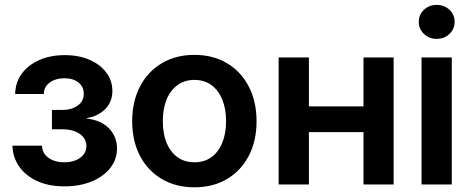

<svg xmlns="http://www.w3.org/2000/svg" viewBox="-20 -759 1936 790"><path d="M245.1 7.8Q179.2 7.8 131.6 -14.6Q84 -37.1 58.1 -75Q32.2 -112.8 31.2 -159.7H152.8Q153.8 -128.4 179.2 -109.9Q204.6 -91.3 244.1 -91.3Q284.7 -91.3 310.1 -109.9Q335.4 -128.4 335.4 -157.7Q335.4 -189 308.3 -208Q281.2 -227.1 235.4 -227.1H193.8V-306.6H235.4Q274.9 -306.6 299.8 -324.7Q324.7 -342.8 324.7 -373Q324.7 -401.9 303 -419.4Q281.2 -437 245.6 -437Q209.5 -437 185.1 -419.7Q160.6 -402.3 160.2 -372.1H42.5Q43 -418.9 69.1 -455.1Q95.2 -491.2 141.1 -511.7Q187 -532.2 246.6 -532.2Q304.7 -532.2 348.6 -512.9Q392.6 -493.7 417.5 -460.2Q442.4 -426.8 442.4 -384.8Q442.4 -339.8 412.8 -310.1Q383.3 -280.3 335.9 -272.9V-271.5Q397 -264.2 429.2 -230Q461.4 -195.8 461.4 -147.9Q461.4 -103 433.8 -67.9Q406.2 -32.7 357.4 -12.5Q308.6 7.8 245.1 7.8Z M779.8 11.7Q703.6 11.7 645.8 -22.5Q587.9 -56.6 555.9 -117.9Q523.9 -179.2 523.9 -260.3Q523.9 -341.3 555.9 -402.8Q587.9 -464.4 645.8 -498.8Q703.6 -533.2 779.8 -533.2Q856.9 -533.2 914.3 -498.8Q971.7 -464.4 1003.7 -402.8Q1035.6 -341.3 1035.6 -260.3Q1035.6 -179.2 1003.7 -117.9Q971.7 -56.6 914.3 -22.5Q856.9 11.7 779.8 11.7ZM779.8 -91.3Q820.8 -91.3 849.9 -112.3Q878.9 -133.3 894.5 -171.4Q910.2 -209.5 910.2 -260.3Q910.2 -311.5 894.5 -349.6Q878.9 -387.7 849.9 -408.9Q820.8 -430.2 779.8 -430.2Q739.7 -430.2 710.4 -408.9Q681.2 -387.7 665.5 -349.6Q649.9 -311.5 649.9 -260.3Q649.9 -209 665.5 -171.1Q681.2 -133.3 710.2 -112.3Q739.3 -91.3 779.8 -91.3Z M1508.3 -321.3V-215.3H1217.8V-321.3ZM1251 -522.5V0H1126.5V-522.5ZM1599.6 -522.5V0H1475.6V-522.5Z M1714.4 0V-522.5H1838.9V0ZM1776.9 -599.1Q1745.6 -599.1 1724.4 -619.4Q1703.1 -639.6 1703.1 -668.9Q1703.1 -698.7 1724.4 -718.8Q1745.6 -738.8 1776.4 -738.8Q1808.1 -738.8 1829.3 -718.8Q1850.6 -698.7 1850.6 -668.9Q1850.6 -639.6 1829.3 -619.4Q1808.1 -599.1 1776.9 -599.1Z"/></svg>

Font: Inter 28pt SemiBold
Style: Regular
Weight: 600
Designer: Rasmus Andersson
Foundry: rsms
Version: Version 4.001;git-66647c0bb